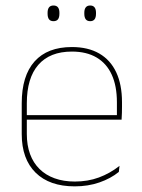

<svg xmlns="http://www.w3.org/2000/svg" viewBox="-20 -668 515 698"><path d="M251.5 9.5Q160 9.5 109.5 -40.2Q59 -90 59 -180.5V-292.5Q59 -392.5 105.8 -444.8Q152.5 -497 241.5 -497Q300 -497 340.8 -473.5Q381.5 -450 402.5 -405.2Q423.5 -360.5 423.5 -296.5V-279.5Q423.5 -268.5 423.2 -257.5Q423 -246.5 422 -233H405Q405 -250.5 405 -266.5Q405 -282.5 405 -296Q405 -355.5 386.2 -396.5Q367.5 -437.5 331 -459Q294.5 -480.5 241.5 -480.5Q161.5 -480.5 119.5 -432.5Q77.5 -384.5 77.5 -292.5V-243.5V-239.5V-181Q77.5 -140 89.2 -108Q101 -76 123.5 -53.8Q146 -31.5 178.5 -19.8Q211 -8 252 -8Q299.5 -8 339.5 -22.8Q379.5 -37.5 414.5 -65L412 -43Q382.5 -19 341.5 -4.8Q300.5 9.5 251.5 9.5ZM67.5 -233V-249.5H415.5V-233ZM174.5 -591Q163.5 -591 158.2 -597.8Q153 -604.5 153 -618.5V-621.5Q153 -634.5 158.2 -641.2Q163.5 -648 174.5 -648Q185.5 -648 190.8 -641.2Q196 -634.5 196 -621.5V-618.5Q196 -604.5 190.8 -597.8Q185.5 -591 174.5 -591ZM308 -591Q297 -591 291.8 -597.8Q286.5 -604.5 286.5 -618.5V-621.5Q286.5 -634.5 291.8 -641.2Q297 -648 308 -648Q318.5 -648 323.8 -641.2Q329 -634.5 329 -621.5V-618.5Q329 -604.5 323.8 -597.8Q318.5 -591 308 -591Z"/></svg>

Font: Anek Odia Thin
Style: Regular
Weight: 250
Version: Version 1.003